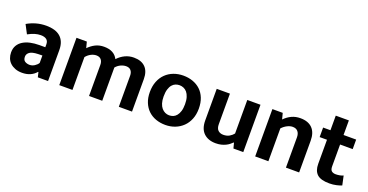

<svg xmlns="http://www.w3.org/2000/svg" viewBox="-31 -1216 3483 1818"><g transform="rotate(20 1710.5 -306.5)"><path d="M68 -435Q111 -460 159 -473.5Q207 -487 261 -487Q304 -487 339.5 -477Q375 -467 400.5 -445.5Q426 -424 439.5 -390.5Q453 -357 453 -310V0H350L338 -49H334Q311 -21 275.5 -5Q240 11 193 11Q154 11 124 -0.5Q94 -12 73 -31.5Q52 -51 41.5 -78Q31 -105 31 -136Q31 -177 48.5 -206.5Q66 -236 97 -255Q128 -274 169.5 -283Q211 -292 259 -292H319V-321Q319 -354 298.5 -369.5Q278 -385 241 -385Q212 -385 181.5 -376Q151 -367 114 -347ZM320 -209 277 -208Q216 -206 192 -187.5Q168 -169 168 -143Q168 -109 188.5 -96.5Q209 -84 235 -84Q261 -84 284.5 -99Q308 -114 320 -134Z M699 0H566V-477H670L686 -416Q718 -449 756 -468Q794 -487 842 -487Q944 -487 981 -413Q1013 -448 1054 -467.5Q1095 -487 1142 -487Q1218 -487 1258.5 -446Q1299 -405 1299 -327V0H1166V-312Q1166 -346 1149.5 -365.5Q1133 -385 1101 -385Q1074 -385 1046.5 -372Q1019 -359 999 -335V0H866V-312Q866 -346 849.5 -365.5Q833 -385 801 -385Q774 -385 746.5 -370.5Q719 -356 699 -331Z M1884 -242Q1884 -183 1865 -136Q1846 -89 1812.5 -56.5Q1779 -24 1734 -6.5Q1689 11 1637 11Q1585 11 1540.5 -5Q1496 -21 1463.5 -52Q1431 -83 1412.5 -128.5Q1394 -174 1394 -232Q1394 -293 1413 -340.5Q1432 -388 1465.5 -420.5Q1499 -453 1544 -470Q1589 -487 1641 -487Q1693 -487 1737.5 -471Q1782 -455 1814.5 -424.5Q1847 -394 1865.5 -348Q1884 -302 1884 -242ZM1747 -237Q1747 -278 1738 -307Q1729 -336 1714 -354Q1699 -372 1679 -380.5Q1659 -389 1638 -389Q1617 -389 1598 -381.5Q1579 -374 1564 -356.5Q1549 -339 1540 -310Q1531 -281 1531 -237Q1531 -198 1540 -169.5Q1549 -141 1564.5 -123Q1580 -105 1599.5 -96Q1619 -87 1640 -87Q1661 -87 1680 -94.5Q1699 -102 1714 -120Q1729 -138 1738 -166.5Q1747 -195 1747 -237Z M2287 -477H2420V0H2321L2307 -54H2303Q2292 -43 2277.5 -31.5Q2263 -20 2243.5 -10.5Q2224 -1 2199.5 5Q2175 11 2145 11Q2068 11 2023.5 -32Q1979 -75 1979 -159V-477H2112V-170Q2112 -127 2132.5 -108Q2153 -89 2185 -89Q2221 -89 2246.5 -104Q2272 -119 2287 -139Z M2673 0H2540V-477H2644L2660 -416Q2693 -450 2732.5 -468.5Q2772 -487 2820 -487Q2899 -487 2941 -444Q2983 -401 2983 -319V0H2850V-305Q2850 -342 2832 -363.5Q2814 -385 2779 -385Q2753 -385 2724.5 -370.5Q2696 -356 2673 -331Z M3384 -381H3257V-161Q3257 -127 3272.5 -114.5Q3288 -102 3314 -102Q3334 -102 3355 -106Q3376 -110 3389 -117L3409 -24Q3392 -16 3358 -8Q3324 0 3286 0Q3199 0 3162 -34.5Q3125 -69 3125 -138V-381H3051V-477H3125V-624H3257V-477H3384Z"/></g></svg>

Font: Mukta
Style: Bold
Weight: 700
Designer: Girish Dalvi and Yashodeep Gholap
Foundry: Ek Type
Version: Version 2.538;PS 1.002;hotconv 16.6.51;makeotf.lib2.5.65220;